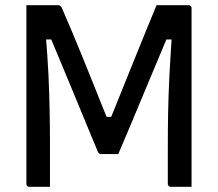

<svg xmlns="http://www.w3.org/2000/svg" viewBox="-20 -720 840 740"><path d="M172.6 0Q152.7 0 132.9 0Q113.1 0 92.7 0Q89.7 0 87.2 -1.5Q84.7 -3 83.2 -5.5Q81.7 -8 81.7 -11Q81.7 -85 81.7 -158.5Q81.7 -232 81.7 -305.8Q81.7 -379.6 81.7 -453.6Q81.7 -527.6 81.7 -600.6Q81.7 -625.6 81.7 -650.3Q81.7 -675 81.7 -700Q95.9 -700 119.5 -700Q143.1 -700 165.8 -700Q188.5 -700 201.4 -700Q206.7 -700 210.1 -698.6Q213.5 -697.2 216.1 -693.3Q218.8 -689.5 221.6 -682Q240.7 -638.4 259.5 -593.4Q278.2 -548.4 297.1 -502.3Q315.9 -456.2 334.9 -408.8Q353.8 -361.5 373.2 -313.2Q392.7 -264.9 412.7 -215.5L366.2 -269.6H433.9L386.4 -215.5Q407 -265.5 427.4 -316Q447.8 -366.6 467.9 -416.5Q488 -466.4 507.7 -515Q527.5 -563.5 546.3 -610.1Q565.2 -656.6 583.4 -700Q597.6 -700 621.6 -700Q645.6 -700 669.7 -700Q693.7 -700 707.3 -700Q710.3 -700 712.8 -698.5Q715.3 -697 716.8 -694.8Q718.3 -692.6 718.3 -689Q718.3 -665.7 718.3 -627Q718.3 -588.2 718.3 -538.6Q718.3 -489 718.3 -433.1Q718.3 -377.2 718.3 -319.4Q718.3 -261.6 718.3 -205.7Q718.3 -149.8 718.3 -100.8Q718.3 -84.2 718.3 -67.4Q718.3 -50.6 718.3 -33.8Q718.3 -17 718.3 0Q696 0 675.6 0Q655.3 0 637.8 0Q634.8 0 632.3 -1.5Q629.8 -3 628.3 -5.5Q626.8 -8 626.8 -11Q626.8 -34.3 626.8 -57.6Q626.8 -80.8 626.8 -103.9Q626.8 -127 626.8 -150Q626.8 -184 627 -217.3Q627.2 -250.6 627.9 -284.7Q628.6 -318.8 629.8 -354.4Q630.9 -390 632.9 -428.1Q635 -466.1 637.5 -507.9Q640 -549.8 643.1 -595.5L662.7 -567.8H596.1L634.6 -599.9Q615.8 -554.4 595 -505.2Q574.3 -456 553.3 -405.7Q532.3 -355.4 511.8 -306.3Q491.4 -257.2 472.1 -211.6Q452.9 -165.9 435.8 -126.2Q419.3 -126.2 402.5 -126.2Q385.8 -126.2 369.3 -126.2Q366.3 -126.2 363.1 -127.7Q359.9 -129.2 357.3 -134.8Q346.1 -162.4 329.1 -202.6Q312.2 -242.9 292.3 -291.8Q272.3 -340.6 250.4 -393.1Q228.5 -445.6 206.9 -497.5Q185.2 -549.5 165.7 -596.4L203.8 -567.8H139.4L155.5 -597.8Q159.1 -551.9 162.1 -510Q165 -468.1 166.9 -430Q168.7 -391.9 169.7 -356Q170.8 -320.2 171.5 -285.8Q172.2 -251.4 172.4 -217.9Q172.6 -184.4 172.6 -150Q172.6 -112.9 172.6 -75.3Q172.6 -37.7 172.6 0Z"/></svg>

Font: Recursive Sans Linear Light
Style: Regular
Weight: 300
Version: Version 1.085